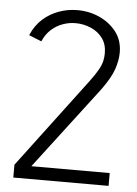

<svg xmlns="http://www.w3.org/2000/svg" viewBox="-52 -750 564 791"><g transform="rotate(5 230.5 -355.0)"><path d="M47 -590 99 -569Q112 -599 133 -618Q154 -637 180 -646.5Q206 -656 233 -656Q267 -656 297 -643Q327 -630 345.5 -605Q364 -580 364 -543Q364 -527 360.5 -511Q357 -495 346 -475Q335 -455 312 -424L33 -53V0H427V-53H103L362 -393Q400 -445 412.5 -482Q425 -519 425 -551Q425 -602 397 -637.5Q369 -673 325.5 -692Q282 -711 234 -710Q197 -710 160.5 -697Q124 -684 94.5 -658Q65 -632 47 -590Z"/></g></svg>

Font: AdventPro_ExpandedRegular
Style: ExpandedRegular
Weight: 400
Width: 7
Designer: VivaRado, Andreas Kalpakidis
Foundry: VivaRado, Andreas Kalpakidis
Version: Version 3.000